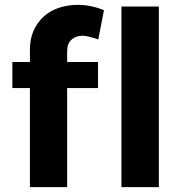

<svg xmlns="http://www.w3.org/2000/svg" viewBox="-20 -769 752 789"><path d="M103 -564.9Q103 -623 130.1 -665.5Q157.2 -708 201.4 -728.5Q245.6 -749 300.8 -749Q353.5 -749 407.2 -727.1L383.8 -606.9Q339.4 -622.1 319.8 -622.1Q291.5 -622.1 273.7 -606Q255.9 -589.8 255.9 -559.1V-514.2H382.8V-407.2H255.9V0H103V-407.2H30.8V-514.2H103ZM479 -742.2H632.8V0H479Z"/></svg>

Font: Montserrat arm SemiBold
Style: Regular
Weight: 600
Designer: Julieta Ulanovsky
Foundry: Julieta Ulanovsky
Version: Version 6.000;PS 006.000;hotconv 1.0.88;makeotf.lib2.5.64775